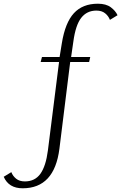

<svg xmlns="http://www.w3.org/2000/svg" viewBox="-116 -791 696 1034"><path d="M-96 161 -55 136Q-47 157 -29 171.5Q-11 186 18 186Q72 186 101.5 145Q131 104 142 19L202 -457H103L110 -484H205L217 -558Q235 -669 282 -720Q329 -771 411 -771Q455 -771 480.5 -752Q506 -733 517 -709L476 -684Q468 -705 450 -719.5Q432 -734 403 -734Q352 -734 321.5 -695Q291 -656 279 -567L267 -484H370L364 -457H262L204 10Q177 223 6 223Q-69 223 -96 161Z"/></svg>

Font: Fahkwang ExtraLight
Style: Regular
Weight: 275
Designer: Suppakit Chalermlarp | Katatrad Co.,Ltd.
Foundry: Cadson Demak Co.,Ltd.
Version: Version 1.000; ttfautohint (v1.6)